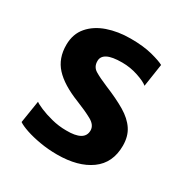

<svg xmlns="http://www.w3.org/2000/svg" viewBox="-137 -678 774 800"><g transform="rotate(30 250.0 -278.0)"><path d="M47 -35.5 64 -143Q72 -136.5 96.5 -126Q121 -115.5 155 -106.8Q189 -98 225 -98Q313.5 -96.5 313.5 -148.5Q313.5 -174.5 282.5 -191.5Q251.5 -208.5 206 -226.5Q124.5 -258.5 85.8 -300.8Q47 -343 47.5 -408.5Q48 -460.5 77.8 -495Q107.5 -529.5 157.2 -546.8Q207 -564 267.5 -564Q329 -564 372 -552.8Q415 -541.5 431.5 -532L415 -422.5Q400.5 -435 363.2 -447.5Q326 -460 286.5 -460Q238 -460 215.8 -448.2Q193.5 -436.5 193.5 -414.5Q193 -386 215.8 -372.2Q238.5 -358.5 279 -341.5Q339 -317 379.8 -292.8Q420.5 -268.5 441.2 -237.2Q462 -206 462 -161Q462 -78 402.5 -35Q343 8 242 8Q199.5 8 160.2 1.2Q121 -5.5 91.2 -15.5Q61.5 -25.5 47 -35.5Z"/></g></svg>

Font: Merriweather Sans
Style: Bold
Weight: 700
Designer: Eben Sorkin
Foundry: Eben Sorkin
Version: Version 1.008; ttfautohint (v1.7.19-72a1) -l 8 -r 50 -G 200 